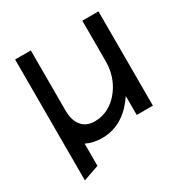

<svg xmlns="http://www.w3.org/2000/svg" viewBox="-135 -536 727 762"><g transform="rotate(-30 228.0 -155.0)"><path d="M38 122 110 97V-5C130 5 154 11 182 11C260 11 311 -35 346 -87V0H420V-432H346V-245C346 -189 325 -144 298 -113C274 -85 238 -61 190 -61C135 -61 110 -101 110 -156V-432H38Z"/></g></svg>

Font: Charger Pro
Style: Regular
Weight: 400
Designer: Jasper
Foundry: Cannot Into Space Fonts
Version: Version 1.09